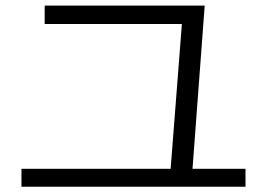

<svg xmlns="http://www.w3.org/2000/svg" viewBox="-20 -707 978 703"><path d="M647.5 -638.7 669.9 -619.1H143.6V-686.5H729.5L682.6 -58.6L602.5 -59.6ZM58.6 -88.9H878.9V-23.4H58.6Z"/></svg>

Font: Pretendard JP Variable
Style: Regular
Weight: 400
Designer: Base glyphs from Inter by Rasmus Andersson; Hangul glyphs from Noto Sans CJK(Source Han Sans) by Jang Soo-young and Kang
Foundry: Kil Hyung-jin
Version: Version 1.307;Glyphs 3.2 (3192)